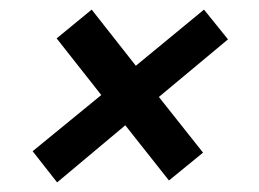

<svg xmlns="http://www.w3.org/2000/svg" viewBox="-20 -450 540 400"><path d="M48 -135 99 -70 241 -189 332 -74 403 -132 311 -248 455 -368 405 -430 263 -313 171 -430 98 -370 191 -252Z"/></svg>

Font: Saira UNSAM Medium Italic
Style: Regular
Weight: 500
Italic angle: -12°
Designer: Hector Gatti with collaboration of the Omnibus-Type team
Foundry: Omnibus-Type
Version: Version 0.072;PS 000.072;hotconv 1.0.88;makeotf.lib2.5.64775